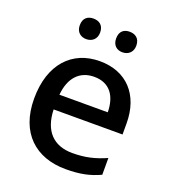

<svg xmlns="http://www.w3.org/2000/svg" viewBox="-136 -837 844 948"><g transform="rotate(20 286.0 -363.0)"><path d="M140 -682C140 -646 164 -628 193 -628C222 -628 247 -646 247 -682C247 -721 222 -736 193 -736C164 -736 140 -721 140 -682ZM331 -682C331 -646 354 -628 383 -628C412 -628 437 -646 437 -682C437 -721 412 -736 383 -736C354 -736 331 -721 331 -682ZM295 -549C150 -549 52 -446 52 -265C52 -84 160 10 317 10C393 10 443 -1 497 -26V-114C440 -89 390 -76 321 -76C221 -76 164 -136 161 -247H523V-305C523 -455 436 -549 295 -549ZM295 -467C378 -467 416 -409 417 -325H163C171 -416 219 -467 295 -467Z"/></g></svg>

Font: Noto Sans Devanagari UI Medium
Style: Regular
Weight: 500
Designer: Jelle Bosma - Monotype Design Team
Foundry: Monotype Imaging Inc.
Version: Version 2.004